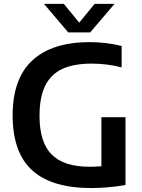

<svg xmlns="http://www.w3.org/2000/svg" viewBox="-20 -968 738 996"><path d="M631 -360V-8Q537.5 7.5 453.5 7.5Q248.5 7.5 147.2 -84.2Q46 -176 45.5 -368.5Q45.5 -560.5 148.2 -655Q251 -749.5 445.5 -749.5Q531.5 -749.5 611 -729.5V-618.5Q535 -638 456 -638Q364 -638 304.5 -611Q245 -584 215 -524.2Q185 -464.5 185 -367Q185 -229 248.5 -166Q312 -103 444 -103Q472.5 -103 506 -105.5V-360ZM471 -948H574L448 -800H334L208 -948H311L391 -850.5Z"/></svg>

Font: Encode Sans SemiBold
Style: Regular
Weight: 600
Designer: Multiple Designers
Foundry: Impallari Type
Version: Version 2.000